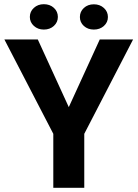

<svg xmlns="http://www.w3.org/2000/svg" viewBox="-20 -900 659 920"><path d="M161.1 -710.9 309.6 -386.7 458 -710.9H617.7L383.8 -258.8V0H235.4V-258.8L1 -710.9ZM123 -818.8Q123 -844.7 142.3 -862.3Q161.6 -879.9 189.9 -879.9Q219.2 -879.9 238.3 -862.3Q257.3 -844.7 257.3 -818.8Q257.3 -793.5 238.3 -775.9Q219.2 -758.3 189.9 -758.3Q161.6 -758.3 142.3 -775.9Q123 -793.5 123 -818.8ZM362.8 -818.4Q362.8 -844.2 381.8 -861.8Q400.9 -879.4 429.7 -879.4Q458.5 -879.4 477.8 -861.8Q497.1 -844.2 497.1 -818.4Q497.1 -793 477.8 -775.6Q458.5 -758.3 429.7 -758.3Q400.9 -758.3 381.8 -775.6Q362.8 -793 362.8 -818.4Z"/></svg>

Font: Vazirmatn UI FD
Style: Bold
Weight: 700
Designer: Saber Rastikerdar
Foundry: Saber Rastikerdar
Version: Version 33.003